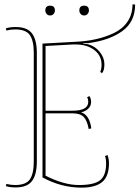

<svg xmlns="http://www.w3.org/2000/svg" viewBox="-20 -848 640 881"><path d="M448 -512 440 -518Q446 -532 446 -551Q446 -593 412.5 -618.5Q379 -644 327 -644Q321 -644 315 -644L189 -637V-340H313Q385 -340 385 -381Q385 -392 380 -402L390 -407Q398 -397 398 -379.5Q398 -362 384.5 -349Q371 -336 352 -333Q391 -320 399 -259L387 -256Q380 -295 364 -311.5Q348 -328 312 -328H189V-42Q273 1 342.5 1Q412 1 439.5 -21Q467 -43 467 -99Q467 -117 462 -132L473 -137Q480 -120 480 -99Q480 -39 449 -13Q418 13 354 13Q261 13 175 -34V-648L322 -656Q426 -660 502 -696Q542 -715 565 -748.5Q588 -782 588 -828L600 -827Q600 -747 540 -704.5Q480 -662 384 -650Q377 -650 361 -651V-649Q375 -647 384 -645Q417 -636 438 -609.5Q459 -583 459 -553.5Q459 -524 448 -512ZM149 -605V-107Q149 -47 127 -17.5Q105 12 52 12Q25 12 7 6L9 -4Q31 1 49 1Q99 1 117 -25Q135 -51 135 -107V-605Q135 -661 117 -687Q99 -713 49 -713Q31 -713 9 -708L7 -718Q25 -724 52 -724Q105 -724 127 -694.5Q149 -665 149 -605ZM232 -800Q232 -791 226 -784Q220 -777 210 -777Q200 -777 194 -784Q188 -791 188 -800Q188 -822 210 -822Q232 -822 232 -800ZM388 -800Q388 -791 382 -784Q376 -777 366 -777Q356 -777 350 -784Q344 -791 344 -800Q344 -822 366 -822Q388 -822 388 -800Z"/></svg>

Font: Almendra Display
Style: Regular
Weight: 400
Designer: Ana Sanfelippo
Foundry: Ana Sanfelippo
Version: Version 1.004